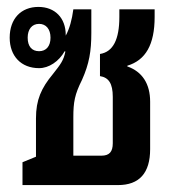

<svg xmlns="http://www.w3.org/2000/svg" viewBox="-20 -535 508 555"><path d="M45 0H321C383 0 414 -35 414 -104V-241C414 -293 391 -328 348 -343V-345C401 -361 427 -406 427 -486V-508H325V-486C325 -421 307 -385 269 -379V-315C294 -311 306 -294 306 -255V-121C306 -96 296 -85 273 -85H192V-196C192 -240 196 -262 217 -304C238 -351 244 -387 244 -440V-508H192C188 -478 181 -452 170 -432V-434C170 -483 139 -515 91 -515C41 -515 8 -481 8 -426C8 -373 41 -338 93 -338C121 -338 150 -357 167 -387L169 -386C164 -361 156 -350 133 -321C99 -280 84 -246 84 -193V-82L45 -66ZM93 -387C72 -387 60 -401 60 -426C60 -450 72 -466 93 -466C113 -466 126 -451 126 -426C126 -401 113 -387 93 -387Z"/></svg>

Font: Noto Sans Thai Looped UI Narrow Medium
Style: Regular
Weight: 500
Width: 4
Designer: Cadson Demak Team
Foundry: Cadson Demak Co., Ltd.
Version: Version 1.000